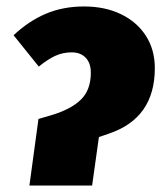

<svg xmlns="http://www.w3.org/2000/svg" viewBox="-20 -574 513 594"><path d="M99 -206 140 -218Q200 -236 230.5 -266Q261 -296 261 -349Q261 -379 245 -395.5Q229 -412 202 -412Q174 -412 150.5 -401Q127 -390 100 -368L22 -465Q69 -509 122 -531.5Q175 -554 240 -554Q305 -554 354.5 -530Q404 -506 431.5 -463Q459 -420 459 -363Q459 -209 318 -161L286 -150L265 0H71Z"/></svg>

Font: Fira Sans Black
Style: Italic
Weight: 900
Italic angle: -8°
Designer: Carrois Corporate & Edenspiekermann AG
Foundry: Carrois Corporate GbR & Edenspiekermann AG
Version: Version 4.203